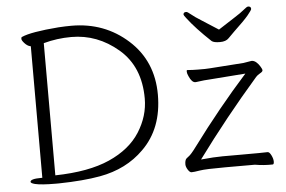

<svg xmlns="http://www.w3.org/2000/svg" viewBox="-51 -797 1302 874"><g transform="rotate(-5 600.0 -359.5)"><path d="M829 -724Q835 -724 849.5 -711.5Q864 -699 898.5 -677.5Q933 -656 971 -631Q1009 -656 1043 -677.5Q1077 -699 1091.5 -711.5Q1106 -724 1112 -724Q1125 -724 1125 -712Q1125 -707 1106.5 -684.5Q1088 -662 1039 -616L1011 -588Q998 -574 970.5 -574Q943 -574 933 -582Q864 -647 827 -696Q816 -710 816 -713Q816 -724 829 -724ZM1142 -56H1143Q1151 -56 1159 -40Q1167 -24 1167 -11Q1167 2 1161 2Q1120 3 1080 -4H945Q855 -4 828 0.5Q801 5 790 5Q782 5 773.5 -8.5Q765 -22 765 -33.5Q765 -45 768 -52.5Q771 -60 782.5 -67.5Q794 -75 819 -109Q942 -275 1073 -421L914 -409Q887 -408 845 -402H843Q827 -402 814 -432Q808 -445 808 -452.5Q808 -460 810 -460H812Q838 -458 859 -458H891Q903 -458 913 -459L1069 -470L1105 -476H1109Q1128 -474 1145 -446Q1152 -435 1152 -429Q1152 -423 1140 -416.5Q1128 -410 1121 -402Q971 -230 838 -49Q899 -55 937 -55H1014Q1126 -55 1142 -56ZM106 -29H111V-630L107 -631Q95 -634 83 -647Q71 -660 71 -667.5Q71 -675 75 -676Q117 -695 244 -705Q277 -707 303 -707Q454 -707 561 -610.5Q668 -514 668 -360Q668 -206 574 -114Q495 -35 373 -13Q296 1 183 3H169Q104 3 75 -4Q56 -9 56 -15Q56 -29 106 -29ZM171 -35Q324 -38 419.5 -80.5Q515 -123 561 -195.5Q607 -268 607 -348Q607 -494 512 -575Q417 -656 298 -656Q233 -656 171 -639Z"/></g></svg>

Font: Moon Stars Kai T Light
Style: Regular
Weight: 300
Designer: GuiWonder
Version: Version 1.101